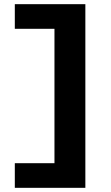

<svg xmlns="http://www.w3.org/2000/svg" viewBox="-20 -790 531 920"><path d="M389 110H51V-8H241V-652H51V-770H389Z"/></svg>

Font: M PLUS 2 ExtraBold
Style: Regular
Weight: 800
Version: Version 1.001